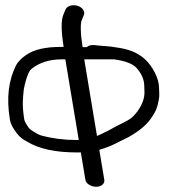

<svg xmlns="http://www.w3.org/2000/svg" viewBox="-20 -710 739 733"><path d="M378.2 -23.5 359.1 -138.1C385.9 -145.7 412.5 -156.4 439.3 -171.2L470.6 -186.5C511.5 -209.8 535.6 -230.7 550.6 -250.2C575.6 -282.7 581 -300.4 586.6 -331.4C589.6 -347.7 587.2 -359.6 587.1 -376.1C586.9 -412.3 560.7 -457.4 537.9 -479.4C514.7 -503.5 481.5 -519.3 439.8 -526.5C432.9 -527.4 427.9 -528.2 425.5 -528.7C399 -534.1 372.3 -533.9 342.5 -537.5C331 -538.9 320.5 -538 310.9 -530.1H295.2C286.6 -585.9 286.8 -621.7 292.2 -633.3C294.9 -639.8 297 -644.9 299.9 -651.8C306.1 -666.3 294.4 -682.1 276.7 -687.7C260.6 -692.8 239.9 -690 231.2 -675.9L230.8 -675.3L223 -656.6C212.4 -632.8 213.3 -593.1 222.9 -530.8H209.1C154.1 -530.8 109.3 -521 79.2 -499.7C62.5 -488.2 49.4 -475.4 41.3 -460.8C13.4 -404.2 3.5 -339.3 18 -252.3C19.9 -240.5 25.7 -228.1 34.4 -214.9C49.5 -191.9 61.3 -180.6 84.7 -168.5C129.4 -141.6 192.1 -128 274.8 -128C279.7 -128 283.2 -128.1 288.6 -128.2L306 -23.5C308.5 -8.5 327.6 3 347.2 3C367.8 3 380.5 -9.6 378.2 -23.5ZM301.6 -483.5H415C459.9 -477.4 485.8 -466.2 499.8 -452.3C520.6 -429.3 530.9 -405.8 530.8 -380.1C530.8 -373.9 531.1 -367 531.5 -360.4C532.5 -337.2 524 -311.5 504.3 -284.3C481.3 -254.8 474.9 -253.9 425.1 -228.6L393.8 -211.6C376.6 -202.8 363.2 -196.4 350.3 -190.9ZM269.5 -175.5C224.3 -175.5 178.7 -181.4 136.1 -193.2C125.4 -196.8 113 -203.5 93.2 -217.8C88 -223.5 74.2 -245.2 73 -252C63.4 -309.6 67.6 -335.7 70.9 -369.3C79.7 -414.9 91.6 -440.7 99.8 -446.4L100.6 -447L101.3 -447.7C131.5 -471.8 169.9 -483.5 216.9 -483.5H229.4L280.7 -175.7C277.6 -175.6 273.3 -175.5 269.5 -175.5Z"/></svg>

Font: MewTooHand
Style: BdWideLta
Weight: 400
Designer: Mew Too, Robert Jablonski
Version: Version 0.77